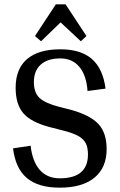

<svg xmlns="http://www.w3.org/2000/svg" viewBox="-20 -852 552 884"><path d="M466 -444 383 -433Q378 -505 345.5 -544Q313 -583 258 -583Q199 -583 167.5 -554.5Q136 -526 136 -474Q136 -426 161.5 -401.5Q187 -377 253 -360L308 -346Q397 -321 434 -280Q471 -239 471 -166Q471 -80 415 -34Q359 12 255 12Q156 12 103.5 -32.5Q51 -77 40 -169L121 -181Q129 -109 163 -70Q197 -31 255 -31Q385 -31 385 -141Q385 -174 374 -194Q363 -214 337.5 -227.5Q312 -241 263 -253L212 -266Q123 -289 87.5 -330.5Q52 -372 52 -448Q52 -535 104.5 -580Q157 -625 258 -625Q352 -625 403 -580.5Q454 -536 466 -444ZM237 -832H282L378 -686L352 -662L259 -749L169 -662L141 -686Z"/></svg>

Font: Arya
Style: Regular
Weight: 400
Designer: Eduardo Rodriguez Tunni, Modular Infotech
Foundry: Eduardo Rodriguez Tunni, Modular Infotech
Version: Version 1.002